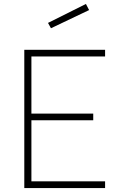

<svg xmlns="http://www.w3.org/2000/svg" viewBox="-20 -952 612 972"><path d="M103 0H512V-34H139V-343H452V-377H139V-666H512V-700H103ZM223 -836 238 -809 431 -901 415 -932Z"/></svg>

Font: TitilliumText22L
Style: 1 wt
Weight: 100
Designer: Campivisivi
Foundry: Campivisivi
Version: 1.000